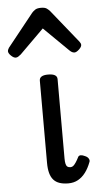

<svg xmlns="http://www.w3.org/2000/svg" viewBox="-105 -875 472 927"><g transform="rotate(-5 130.5 -411.0)"><path d="M188 17Q164 17 146 11Q128 5 116.5 -8Q105 -21 99.5 -41.5Q94 -62 94 -91V-489Q94 -502 104.5 -508.5Q115 -515 136 -515Q158 -515 169 -508.5Q180 -502 180 -489V-104Q180 -88 182.5 -78Q185 -68 190.5 -64Q196 -60 205 -60Q213 -60 219 -65Q225 -70 232 -80.5Q239 -91 247 -107Q251 -113 259.5 -113Q268 -113 280 -107Q292 -102 297 -93Q302 -84 298 -76Q287 -47 271.5 -26.5Q256 -6 235.5 5.5Q215 17 188 17ZM-12 -610Q-22 -610 -34.5 -622Q-47 -634 -47 -644Q-47 -647 -46 -650Q-45 -653 -41 -660L86 -819Q92 -826 101.5 -832.5Q111 -839 130 -839Q149 -839 158 -832.5Q167 -826 173 -819L301 -660Q306 -653 307 -650Q308 -647 308 -644Q308 -634 295 -622Q282 -610 273 -610Q266 -610 260 -613.5Q254 -617 248 -623L130 -739L13 -623Q6 -617 0 -613.5Q-6 -610 -12 -610Z"/></g></svg>

Font: Playwrite AT
Style: Regular
Weight: 400
Designer: Veronika Burian, José Scaglione
Foundry: TypeTogether
Version: Version 1.002